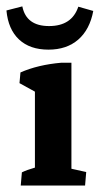

<svg xmlns="http://www.w3.org/2000/svg" viewBox="-41 -576 310 596"><path d="M23.4 0 26.9 -41Q43 -48.8 67.4 -55.7V-291.5L19.5 -317.9L22.5 -351.1Q76.7 -375 149.4 -381.3H180.7V-52.2L226.6 -42L223.1 0ZM109.4 -421.9Q51.8 -421.9 18.1 -453.4Q-15.6 -484.9 -21 -543.5L28.3 -556.2Q40.5 -495.1 111.3 -495.1Q182.1 -495.1 202.1 -555.2L248.5 -542Q237.8 -484.4 201.9 -453.1Q166 -421.9 109.4 -421.9Z"/></svg>

Font: Markazi Text
Style: Bold
Weight: 700
Designer: Borna Izadpanah (Arabic designer), Fiona Ross (Arabic design director) and Florian Runge (Latin designer)
Foundry: Borna Izadpanah and Florian Runge
Version: Version 1.001; ttfautohint (v1.8.3)